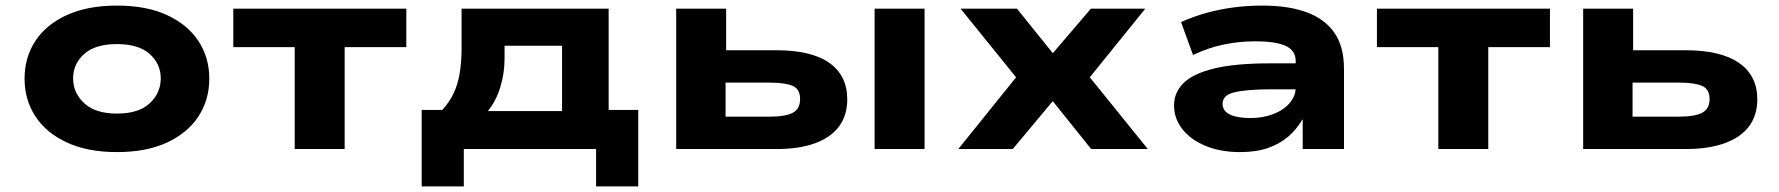

<svg xmlns="http://www.w3.org/2000/svg" viewBox="-20 -534 6376 688"><path d="M399 11Q294 11 219.5 -23.5Q145 -58 106.5 -117.5Q68 -177 68 -252Q68 -328 106.5 -387Q145 -446 219.5 -480Q294 -514 399 -514Q505 -514 578.5 -480Q652 -446 691 -387Q730 -328 730 -252Q730 -177 691.5 -117.5Q653 -58 579 -23.5Q505 11 399 11ZM399 -127Q477 -127 516.5 -164Q556 -201 556 -253Q556 -305 516.5 -340.5Q477 -376 399 -376Q321 -376 281.5 -340.5Q242 -305 242 -253Q242 -201 282 -164Q322 -127 399 -127Z M1036 0V-365H816V-503H1436V-365H1215V0Z M1491 134V-140H1565Q1591 -169 1605.5 -199.5Q1620 -230 1627 -270Q1634 -310 1634 -366V-503H2161V-140H2267V134H2116V0H1642V134ZM1728 -136H1994V-370H1788V-324Q1788 -271 1772.5 -221Q1757 -171 1728 -136Z M2403 0V-503H2582V-354H2761Q2888 -354 2952 -308.5Q3016 -263 3016 -178Q3016 -121 2987 -81.5Q2958 -42 2901.5 -21Q2845 0 2763 0ZM2580 -116H2737Q2795 -116 2821 -130Q2847 -144 2847 -179Q2847 -215 2820 -226.5Q2793 -238 2737 -238H2580ZM3114 0V-503H3293V0Z M3414 0 3658 -303 3663 -205 3422 -503H3624L3757 -338H3748L3889 -503H4084L3843 -205L3848 -303L4093 0H3890L3748 -177H3757L3609 0Z M4423 11Q4354 11 4300.5 -11Q4247 -33 4217 -71Q4187 -109 4187 -156Q4187 -203 4221 -236.5Q4255 -270 4330.5 -288.5Q4406 -307 4530 -307H4646V-214H4540Q4489 -214 4455 -211Q4421 -208 4400.5 -202.5Q4380 -197 4370.5 -187Q4361 -177 4361 -162Q4361 -136 4387.5 -123.5Q4414 -111 4461 -111Q4505 -111 4542 -125Q4579 -139 4601 -164.5Q4623 -190 4623 -221V-314Q4623 -354 4586 -370Q4549 -386 4479 -386Q4420 -386 4365 -374.5Q4310 -363 4255 -337L4212 -455Q4257 -475 4304 -488Q4351 -501 4401 -507.5Q4451 -514 4504 -514Q4596 -514 4661 -490.5Q4726 -467 4761 -417.5Q4796 -368 4796 -286V0H4648V-106H4647Q4626 -70 4595.5 -44Q4565 -18 4523 -3.5Q4481 11 4423 11Z M5134 0V-365H4914V-503H5534V-365H5313V0Z M5653 0V-503H5832V-354H6019Q6146 -354 6211.5 -308.5Q6277 -263 6277 -178Q6277 -121 6247.5 -81.5Q6218 -42 6160.5 -21Q6103 0 6021 0ZM5830 -116H5996Q6053 -116 6079.5 -130Q6106 -144 6106 -179Q6106 -215 6078.5 -226.5Q6051 -238 5996 -238H5830Z"/></svg>

Font: Nunito Sans 7pt Expanded ExtraBold
Style: Regular
Weight: 800
Width: 7
Designer: Vernon Adams
Foundry: Vernon Adams
Version: Version 3.101;gftools[0.9.27]